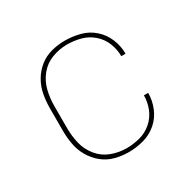

<svg xmlns="http://www.w3.org/2000/svg" viewBox="-125 -673 826 815"><g transform="rotate(-30 288.0 -265.0)"><path d="M286 8Q323 8 359.5 -2Q396 -12 424.5 -36.5Q453 -61 467.5 -96.5Q482 -132 482 -169H461Q461 -136 448.5 -104.5Q436 -73 410 -50.5Q384 -28 351.5 -19.5Q319 -11 286 -11Q248 -11 212 -24.5Q176 -38 151.5 -68Q127 -98 118 -135Q109 -172 109 -210V-320Q109 -358 118 -395Q127 -432 151.5 -462Q176 -492 212 -505.5Q248 -519 286 -519Q319 -519 351.5 -510.5Q384 -502 410 -479.5Q436 -457 448.5 -425.5Q461 -394 461 -361H482Q482 -398 467.5 -433.5Q453 -469 424.5 -494Q396 -519 359.5 -528.5Q323 -538 286 -538Q252 -538 219.5 -529.5Q187 -521 160.5 -500Q134 -479 117 -449.5Q100 -420 94 -387Q88 -354 88 -320V-210Q88 -177 94 -144Q100 -111 117 -81.5Q134 -52 160.5 -30.5Q187 -9 219.5 -0.5Q252 8 286 8Z"/></g></svg>

Font: Iosevka Sparkle Thin
Style: Regular
Weight: 100
Designer: Belleve Invis
Foundry: Belleve Invis
Version: Version 4.5.0; ttfautohint (v1.8.3)